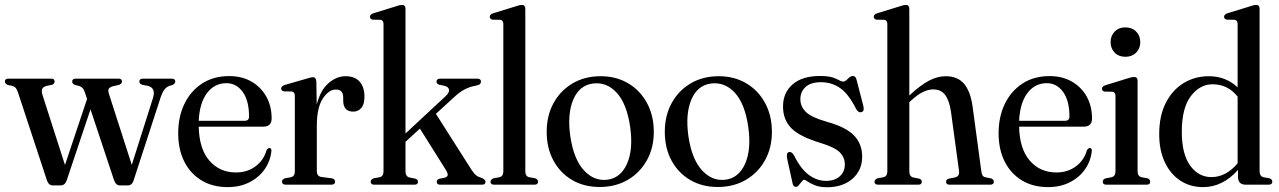

<svg xmlns="http://www.w3.org/2000/svg" viewBox="-28 -756 5236 786"><path d="M220.5 3H188.5Q171 3 164 -18L45.5 -378Q40.5 -392 35.2 -397.2Q30 -402.5 22 -404.5L3 -408.5Q-8 -414 -8 -422Q-8 -434 6 -434H183Q195.5 -434 195.5 -422.5Q195.5 -413 185.5 -409L163.5 -404.5Q148 -400.5 144.5 -391.5Q141 -382.5 146.5 -365.5L238 -80.5L328.5 -351L319 -379Q312.5 -399 297.5 -403.5L278.5 -408.5Q267.5 -413 267.5 -422Q267.5 -434 281.5 -434H457.5Q471.5 -434 471.5 -421.5Q471.5 -413.5 459 -408.5L434.5 -403Q419 -398.5 416.5 -391Q414 -383.5 418.5 -370L511.5 -81L598 -354Q611.5 -396 577 -404.5L554 -409Q542.5 -413 542.5 -422Q542.5 -434 557 -434H675Q689.5 -434 689.5 -422Q689.5 -414 678.5 -408.5L664.5 -404Q653.5 -400 644.8 -388.8Q636 -377.5 628 -352.5L518.5 -16Q512 3 495 3H463Q446.5 3 439 -18L342.5 -308.5L244.5 -16Q237 3 220.5 3Z M1084 -271Q1084 -237.5 1049.5 -237.5H785.5Q787.5 -146 829.5 -98Q871.5 -50 938 -50Q985.5 -50 1019 -75.8Q1052.5 -101.5 1063 -141Q1068.5 -150 1075 -150Q1084 -150 1083 -137.5Q1079 -97 1055.8 -63.5Q1032.5 -30 993.5 -10Q954.5 10 904 10Q842.5 10 797 -17.5Q751.5 -45 726.5 -94.5Q701.5 -144 701.5 -210.5Q701.5 -278 727 -330.8Q752.5 -383.5 799.2 -414Q846 -444.5 910.5 -444.5Q962.5 -444.5 1001.5 -422Q1040.5 -399.5 1062.2 -360.5Q1084 -321.5 1084 -271ZM899 -415.5Q850 -415.5 819.5 -375Q789 -334.5 785.5 -261.5H973.5Q991.5 -261.5 991.5 -279Q991.5 -344 965.5 -379.8Q939.5 -415.5 899 -415.5Z M1267 -422.5 1268.5 -328Q1283.5 -386 1316.2 -415Q1349 -444 1387 -444Q1424 -444 1444 -422Q1464 -400 1464 -360Q1464 -329 1451 -314Q1438 -299 1418 -299Q1378 -299 1377 -342.5V-357Q1377 -389.5 1347 -389.5Q1317.5 -389.5 1293.2 -352Q1269 -314.5 1269 -241V-56Q1269 -34 1288 -31.5L1330.5 -26Q1343.5 -23.5 1343.5 -12Q1343.5 0 1328.5 0H1141.5Q1126.5 0 1126.5 -12.5Q1126.5 -21.5 1138 -26L1163 -30.5Q1179 -34.5 1179 -54V-363.5Q1179 -379 1167 -381.5L1133.5 -382Q1123 -385 1123 -393.5Q1123 -403 1137 -408L1230.5 -435Q1246.5 -440 1253.5 -440Q1265.5 -440 1267 -422.5Z M1504 0Q1489.5 0 1489.5 -12Q1489.5 -21.5 1501.5 -26L1526 -30.5Q1542 -34 1542 -54.5V-657.5Q1542 -673 1530 -675L1497 -675.5Q1486.5 -678.5 1486.5 -687.5Q1486.5 -696.5 1500 -701.5L1592.5 -730Q1609.5 -736 1617.5 -736Q1632 -736 1632 -719.5V-209.5L1797 -363Q1812.5 -377.5 1810 -389.5Q1807.5 -401.5 1789.5 -405L1769 -409.5Q1759 -413 1759 -421.5Q1759 -434 1774.5 -434H1926Q1941 -434 1941 -422Q1941 -416 1936.8 -411.8Q1932.5 -407.5 1918.5 -405Q1895 -401 1873.8 -389.8Q1852.5 -378.5 1828 -355.5L1756.5 -290L1902.5 -60.5Q1913 -44.5 1922 -37.8Q1931 -31 1944.5 -27.5Q1959.5 -20.5 1959.5 -11.5Q1959.5 0 1945 0H1773Q1760 0 1760 -12Q1760 -20.5 1769.5 -24L1790 -28Q1803.5 -31 1804.8 -39Q1806 -47 1795 -64L1691 -229.5L1632 -175.5V-55Q1632 -33.5 1648 -29.5L1673 -24.5Q1683 -21 1683 -12Q1683 0 1669.5 0Z M2122.5 -719.5V-55Q2122.5 -34 2138.5 -30.5L2163.5 -26Q2174.5 -21.5 2174.5 -12Q2174.5 0 2160 0H1994.5Q1980 0 1980 -12Q1980 -21.5 1992 -26L2016.5 -30.5Q2032.5 -34 2032.5 -54.5V-657.5Q2032.5 -673 2020.5 -675L1987.5 -675.5Q1977 -678.5 1977 -687.5Q1977 -696.5 1990.5 -701.5L2083 -730Q2100 -736 2108 -736Q2122.5 -736 2122.5 -719.5Z M2431 -444Q2494.5 -444 2543.5 -415Q2592.5 -386 2620.5 -334.5Q2648.5 -283 2648.5 -216Q2648.5 -150.5 2620 -99.5Q2591.5 -48.5 2541.5 -19.5Q2491.5 9.5 2427 9.5Q2363 9.5 2314.2 -19Q2265.5 -47.5 2237.8 -98.5Q2210 -149.5 2210 -216.5Q2210 -282.5 2238 -333.8Q2266 -385 2315.8 -414.5Q2365.5 -444 2431 -444ZM2460 -20.5Q2513 -28 2538.8 -85.5Q2564.5 -143 2552 -234.5Q2538.5 -330.5 2497 -376Q2455.5 -421.5 2398.5 -414Q2343.5 -406.5 2318.8 -348.2Q2294 -290 2306.5 -199.5Q2320 -105.5 2362 -59.2Q2404 -13 2460 -20.5Z M2914.5 -444Q2978 -444 3027 -415Q3076 -386 3104 -334.5Q3132 -283 3132 -216Q3132 -150.5 3103.5 -99.5Q3075 -48.5 3025 -19.5Q2975 9.5 2910.5 9.5Q2846.5 9.5 2797.8 -19Q2749 -47.5 2721.2 -98.5Q2693.5 -149.5 2693.5 -216.5Q2693.5 -282.5 2721.5 -333.8Q2749.5 -385 2799.2 -414.5Q2849 -444 2914.5 -444ZM2943.5 -20.5Q2996.5 -28 3022.2 -85.5Q3048 -143 3035.5 -234.5Q3022 -330.5 2980.5 -376Q2939 -421.5 2882 -414Q2827 -406.5 2802.2 -348.2Q2777.5 -290 2790 -199.5Q2803.5 -105.5 2845.5 -59.2Q2887.5 -13 2943.5 -20.5Z M3353.5 -15.5Q3389 -15.5 3409.8 -34.2Q3430.5 -53 3430.5 -82.5Q3430.5 -112 3409.5 -132.8Q3388.5 -153.5 3330.5 -171Q3243.5 -197.5 3210.5 -232.2Q3177.5 -267 3177.5 -320Q3177.5 -376.5 3217 -410.8Q3256.5 -445 3329 -445Q3373 -445 3394.8 -433.5Q3416.5 -422 3424.5 -422Q3432 -422 3443 -433.5Q3454 -445 3463.5 -445Q3468 -445 3472 -442Q3476 -439 3478.5 -429.5L3505.5 -325.5Q3512 -302.5 3501 -298Q3487.5 -292 3477.5 -308.5Q3447 -370 3412.2 -394.8Q3377.5 -419.5 3333 -419.5Q3291 -419.5 3269.8 -400Q3248.5 -380.5 3248.5 -350Q3248.5 -320 3271 -297.8Q3293.5 -275.5 3358.5 -257Q3434.5 -236 3468 -201.5Q3501.5 -167 3501.5 -114.5Q3501.5 -59 3461.8 -24.2Q3422 10.5 3358 10.5Q3328.5 10.5 3309 2.8Q3289.5 -5 3278.8 -12.5Q3268 -20 3264 -20Q3259.5 -20 3254 -12.8Q3248.5 -5.5 3242.5 1.8Q3236.5 9 3230.5 9Q3219 9 3216.5 -6L3195 -103.5Q3189.5 -129.5 3200.5 -133Q3212.5 -137 3222.5 -120Q3250.5 -63.5 3283.8 -39.5Q3317 -15.5 3353.5 -15.5Z M3694.5 -719.5V-365Q3740 -407.5 3775 -425.8Q3810 -444 3843.5 -444Q3892.5 -444 3918.8 -412.8Q3945 -381.5 3953.5 -320L3989 -57Q3990.5 -44.5 3994 -38.2Q3997.5 -32 4007.5 -30L4030 -25.5Q4040.5 -21 4040.5 -12Q4040.5 0 4026 0H3859Q3845 0 3845 -12Q3845 -21 3855.5 -24.5L3881 -29.5Q3901 -34 3898 -56L3865 -299Q3858 -345 3841.2 -367.5Q3824.5 -390 3792 -390Q3772 -390 3750 -379.2Q3728 -368.5 3702 -344.5L3694.5 -337.5V-55Q3694.5 -33.5 3710.5 -29.5L3735.5 -24.5Q3745.5 -21 3745.5 -12Q3745.5 0 3732 0H3566.5Q3552 0 3552 -12Q3552 -21.5 3564 -26L3588.5 -30.5Q3604.5 -34 3604.5 -54.5V-657.5Q3604.5 -673 3592.5 -675L3559.5 -675.5Q3549 -678.5 3549 -687.5Q3549 -696.5 3562.5 -701.5L3655 -730Q3672 -736 3680 -736Q3694.5 -736 3694.5 -719.5Z M4442.5 -271Q4442.5 -237.5 4408 -237.5H4144Q4146 -146 4188 -98Q4230 -50 4296.5 -50Q4344 -50 4377.5 -75.8Q4411 -101.5 4421.5 -141Q4427 -150 4433.5 -150Q4442.5 -150 4441.5 -137.5Q4437.5 -97 4414.2 -63.5Q4391 -30 4352 -10Q4313 10 4262.5 10Q4201 10 4155.5 -17.5Q4110 -45 4085 -94.5Q4060 -144 4060 -210.5Q4060 -278 4085.5 -330.8Q4111 -383.5 4157.8 -414Q4204.5 -444.5 4269 -444.5Q4321 -444.5 4360 -422Q4399 -399.5 4420.8 -360.5Q4442.5 -321.5 4442.5 -271ZM4257.5 -415.5Q4208.5 -415.5 4178 -375Q4147.5 -334.5 4144 -261.5H4332Q4350 -261.5 4350 -279Q4350 -344 4324 -379.8Q4298 -415.5 4257.5 -415.5Z M4579 -523.5Q4552 -523.5 4535.2 -540.5Q4518.5 -557.5 4518.5 -583.5Q4518.5 -610 4535.5 -627Q4552.5 -644 4579 -644Q4606 -644 4623 -627Q4640 -610 4640 -583.5Q4640 -557.5 4623 -540.5Q4606 -523.5 4579 -523.5ZM4629 -425V-55Q4629 -34.5 4645 -30.5L4670 -26Q4680.5 -22 4680.5 -12Q4680.5 0 4666.5 0H4500.5Q4486.5 0 4486.5 -12Q4486.5 -21.5 4497 -25.5L4522.5 -30.5Q4538.5 -34.5 4538.5 -54.5V-363Q4538.5 -378 4527 -380.5L4493.5 -381Q4483 -384 4483 -392.5Q4483 -402 4497 -407L4589.5 -435.5Q4606 -441 4614.5 -441Q4629 -441 4629 -425Z M4717.5 -207Q4717.5 -282.5 4744.8 -335.5Q4772 -388.5 4818 -416.2Q4864 -444 4920.5 -444Q4956.5 -444 4986.2 -432Q5016 -420 5038.5 -398.5V-657.5Q5038.5 -673 5026.5 -675L4993.5 -675.5Q4983 -678.5 4983 -687.5Q4983 -696.5 4996.5 -701.5L5089 -730Q5106 -736 5114 -736Q5128.5 -736 5128.5 -719.5V-55Q5128.5 -34.5 5144.5 -30.5L5169.5 -26Q5180.5 -21.5 5180.5 -12Q5180.5 0 5166 0H5071.5Q5040 0 5040 -32.5V-60.5Q4977.5 10 4897 10Q4844.5 10 4804 -16.5Q4763.5 -43 4740.5 -91.8Q4717.5 -140.5 4717.5 -207ZM4810 -216.5Q4810 -125.5 4844.2 -78.2Q4878.5 -31 4931 -31Q4991 -31 5038.5 -87.5V-360.5Q4998.5 -411 4936 -411Q4883.5 -411 4846.8 -362.2Q4810 -313.5 4810 -216.5Z"/></svg>

Font: Fraunces 144pt S050
Style: Regular
Weight: 400
Version: Version 1.000; ttfautohint (v1.8.3)